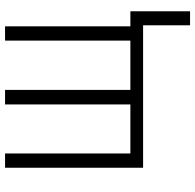

<svg xmlns="http://www.w3.org/2000/svg" viewBox="-26 -546 753 740"><g transform="rotate(-90 350.0 -175.5)"><path d="M619 -532H564V-49H374V-532H318V-49H129V-532H74V0H623V181H677V-49H619Z"/></g></svg>

Font: Noto Sans Display SemiCondensed Light
Style: Regular
Weight: 300
Width: 4
Designer: Monotype Design Team
Foundry: Monotype Imaging Inc.
Version: Version 1.900